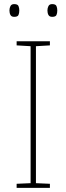

<svg xmlns="http://www.w3.org/2000/svg" viewBox="-20 -915 323 935"><path d="M223 0H61V-20L129 -23V-690L61 -694V-714H223V-694L155 -690V-23L223 -20ZM26 -864Q26 -876 31 -885.5Q36 -895 49 -895Q66 -895 70 -885.5Q74 -876 74 -864Q74 -851 70 -842Q66 -833 49 -833Q36 -833 31 -842Q26 -851 26 -864ZM211 -864Q211 -876 216 -885.5Q221 -895 234 -895Q251 -895 255 -885.5Q259 -876 259 -864Q259 -851 255 -842Q251 -833 234 -833Q221 -833 216 -842Q211 -851 211 -864Z"/></svg>

Font: Noto Sans Thin
Style: Regular
Weight: 100
Designer: Monotype Design Team
Foundry: Monotype Imaging Inc.
Version: Version 2.007